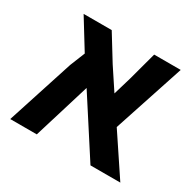

<svg xmlns="http://www.w3.org/2000/svg" viewBox="-129 -714 874 858"><g transform="rotate(30 308.5 -285.5)"><path d="M589 0H435L247 -291L158 0H21L132 -343L163 -420L70 -571H215L295 -441L367 -332L394 -423L434 -571H571L451 -207Z"/></g></svg>

Font: Assistant
Style: Bold
Weight: 700
Designer: Hebrew By Ben Nathan, Latin by Paul Hunt
Version: Version 2.001;PS 002.001;hotconv 1.0.88;makeotf.lib2.5.64775